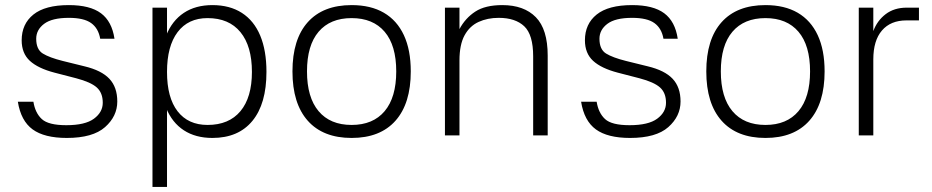

<svg xmlns="http://www.w3.org/2000/svg" viewBox="-20 -531 3656 753"><path d="M373 -379Q366 -420 337.5 -440.5Q309 -461 250 -461Q184 -461 153 -437.5Q122 -414 122 -379Q122 -337 148 -321Q174 -305 226 -292L311 -271Q378 -255 409 -222Q440 -189 440 -133Q440 -75 392 -32.5Q344 10 242 10Q154 10 108 -23.5Q62 -57 50 -132H111Q118 -88 144 -64Q170 -40 240 -40Q314 -40 348.5 -65.5Q383 -91 383 -128Q383 -167 359.5 -188Q336 -209 279 -224L194 -246Q129 -263 97 -292.5Q65 -322 65 -373Q65 -437 111 -474Q157 -511 250 -511Q333 -511 376 -479Q419 -447 429 -379Z M635 -501V202H578V-501ZM813 10Q747 10 701 -20Q655 -50 631.5 -107.5Q608 -165 608 -249Q608 -333 631.5 -391.5Q655 -450 701 -480.5Q747 -511 813 -511Q881 -511 928.5 -480.5Q976 -450 1000.5 -391.5Q1025 -333 1025 -249Q1025 -124 970 -57Q915 10 813 10ZM794 -41Q878 -41 923 -95Q968 -149 968 -249Q968 -350 923 -405Q878 -460 794 -460Q718 -460 676.5 -405Q635 -350 635 -249Q635 -148 676.5 -94.5Q718 -41 794 -41Z M1359 10Q1247 10 1187 -57.5Q1127 -125 1127 -251Q1127 -377 1187 -444Q1247 -511 1359 -511Q1434 -511 1485.5 -481Q1537 -451 1564 -393Q1591 -335 1591 -251Q1591 -125 1531 -57.5Q1471 10 1359 10ZM1359 -41Q1443 -41 1488.5 -95Q1534 -149 1534 -251Q1534 -353 1488.5 -406.5Q1443 -460 1359 -460Q1275 -460 1229.5 -406.5Q1184 -353 1184 -251Q1184 -149 1229.5 -95Q1275 -41 1359 -41Z M1782 0H1725V-501H1782V-417Q1805 -460 1844 -485.5Q1883 -511 1950 -511Q2035 -511 2081.5 -463.5Q2128 -416 2128 -313V0H2071V-310Q2071 -395 2036 -428Q2001 -461 1936 -461Q1892 -461 1857 -445Q1822 -429 1802 -392.5Q1782 -356 1782 -294Z M2582 -379Q2575 -420 2546.5 -440.5Q2518 -461 2459 -461Q2393 -461 2362 -437.5Q2331 -414 2331 -379Q2331 -337 2357 -321Q2383 -305 2435 -292L2520 -271Q2587 -255 2618 -222Q2649 -189 2649 -133Q2649 -75 2601 -32.5Q2553 10 2451 10Q2363 10 2317 -23.5Q2271 -57 2259 -132H2320Q2327 -88 2353 -64Q2379 -40 2449 -40Q2523 -40 2557.5 -65.5Q2592 -91 2592 -128Q2592 -167 2568.5 -188Q2545 -209 2488 -224L2403 -246Q2338 -263 2306 -292.5Q2274 -322 2274 -373Q2274 -437 2320 -474Q2366 -511 2459 -511Q2542 -511 2585 -479Q2628 -447 2638 -379Z M2982 10Q2870 10 2810 -57.5Q2750 -125 2750 -251Q2750 -377 2810 -444Q2870 -511 2982 -511Q3057 -511 3108.5 -481Q3160 -451 3187 -393Q3214 -335 3214 -251Q3214 -125 3154 -57.5Q3094 10 2982 10ZM2982 -41Q3066 -41 3111.5 -95Q3157 -149 3157 -251Q3157 -353 3111.5 -406.5Q3066 -460 2982 -460Q2898 -460 2852.5 -406.5Q2807 -353 2807 -251Q2807 -149 2852.5 -95Q2898 -41 2982 -41Z M3405 0H3348V-501H3405V-409Q3420 -450 3453.5 -475.5Q3487 -501 3536 -501H3584V-451H3535Q3473 -451 3439 -411.5Q3405 -372 3405 -298Z"/></svg>

Font: Asta Sans Light
Style: Regular
Weight: 300
Designer: 42dot
Version: Version 1.000